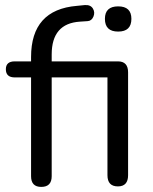

<svg xmlns="http://www.w3.org/2000/svg" viewBox="-20 -727 599 754"><path d="M142 7Q102 7 102 -35V-423H38Q3 -423 3 -455Q3 -486 38 -486H102V-503Q102 -689 282 -704L312 -707Q335 -709 344.5 -694Q354 -679 347 -662Q340 -645 324 -644L294 -642Q183 -635 183 -513V-486H443Q483 -486 483 -443V-39Q483 5 443 5Q402 5 402 -39V-423H183V-35Q183 7 142 7ZM392 -653Q392 -702 444 -702Q496 -702 496 -653Q496 -603 444 -603Q392 -603 392 -653Z"/></svg>

Font: Nunito
Style: Regular
Weight: 400
Designer: Vernon Adams
Foundry: Vernon Adams
Version: Version 3.602